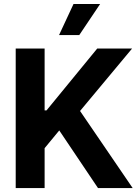

<svg xmlns="http://www.w3.org/2000/svg" viewBox="-20 -953 703 973"><path d="M59.6 -707H206.1V-393.6H215.8L472.7 -707H649.4L385.7 -390.6L652.3 0H476.6L280.3 -292L206.1 -202.1V0H59.6ZM352.5 -932.6H487.3L381.8 -775.4H279.3Z"/></svg>

Font: Pretendard GOV
Style: Bold
Weight: 700
Designer: Base glyphs from Inter by Rasmus Andersson; Hangeul glyphs from Noto Sans CJK(Source Han Sans) by Jang Soo-young and Kan
Foundry: Kil Hyung-jin
Version: Version 1.309